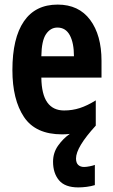

<svg xmlns="http://www.w3.org/2000/svg" viewBox="-20 -626 491 836"><path d="M311 64Q311 83 320.5 92Q330 101 346 101Q356 101 371 98Q386 95 393 92V180Q377 185 357.5 187.5Q338 190 321 190Q263 190 237 159Q211 128 211 78Q211 39 233 8Q255 -23 284 -43Q267 -41 250 -41Q135 -41 84.5 -116.5Q34 -192 34 -321Q34 -460 84 -533Q134 -606 231 -606Q323 -606 372.5 -539.5Q422 -473 422 -361V-288H160Q161 -215 186 -180Q211 -145 259 -145Q295 -145 327.5 -155.5Q360 -166 397 -189V-79Q311 15 311 64ZM230 -506Q200 -506 180.5 -477.5Q161 -449 160 -381H302Q302 -439 284 -472.5Q266 -506 230 -506Z"/></svg>

Font: Noto Sans Tamil UI ExtraCondensed
Style: Bold
Weight: 700
Width: 2
Designer: Jelle Bosma - Monotype Design Team
Foundry: Monotype Imaging Inc.
Version: Version 2.004; ttfautohint (v1.8.4.7-5d5b)